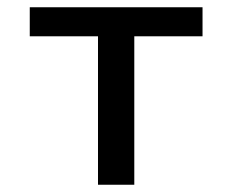

<svg xmlns="http://www.w3.org/2000/svg" viewBox="-20 -509 640 529"><path d="M250 0V-409H62V-489H538V-409H350V0Z"/></svg>

Font: SauceCodePro Nerd Font Mono
Style: Regular
Weight: 500
Monospace: yes
Designer: Paul D. Hunt, Teo Tuominen
Foundry: Adobe Systems Incorporated
Version: Version 2.030;PS 1.000;hotconv 16.6.51;makeotf.lib2.5.65220;